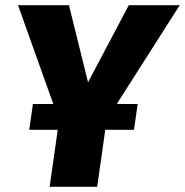

<svg xmlns="http://www.w3.org/2000/svg" viewBox="-20 -715 708 735"><path d="M668 -695H473L317 -400L244 -695H49L184 -317H106L92 -218H201L170 0H352L383 -218H493L507 -317H427Z"/></svg>

Font: Fira Sans ExtraBold
Style: Italic
Weight: 800
Italic angle: -8°
Designer: bBox Type GmbH & Carrois Corporate GbR & Edenspiekermann AG
Foundry: bBox Type GmbH & Carrois Corporate GbR & Edenspiekermann AG
Version: Version 4.301;PS 004.301;hotconv 1.0.88;makeotf.lib2.5.64775